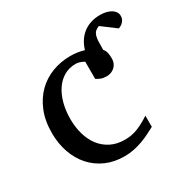

<svg xmlns="http://www.w3.org/2000/svg" viewBox="-139 -713 838 852"><g transform="rotate(-30 279.5 -287.0)"><path d="M559.1 -537.1Q559.1 -523.9 553.7 -515.4Q548.3 -506.8 541.5 -501.5Q533.7 -495.6 523.9 -492.2L452.1 -545.9Q439.5 -541 432.1 -534.2Q424.8 -527.3 421.1 -515.9Q417.5 -504.4 416.7 -487.3Q416 -470.2 416 -444.8Q425.3 -433.6 427.7 -421.1Q430.2 -408.7 430.2 -393.1Q430.2 -378.4 425 -367.4Q419.9 -356.4 411.6 -349.4Q403.3 -342.3 392.8 -338.6Q382.3 -335 371.1 -335Q354.5 -335 342.3 -339.8Q330.1 -344.7 320.8 -351.1V-439Q310.5 -444.8 299.6 -448.5Q288.6 -452.1 278.8 -452.1Q245.6 -452.1 219.2 -437Q192.9 -421.9 174.6 -395Q156.2 -368.2 146.2 -331.3Q136.2 -294.4 136.2 -251Q136.2 -209.5 146.7 -172.9Q157.2 -136.2 178 -109.1Q198.7 -82 229.7 -66.4Q260.7 -50.8 301.8 -50.8Q337.4 -50.8 368.7 -63.7Q399.9 -76.7 432.1 -98.1V-41Q415.5 -32.2 396.7 -22.7Q377.9 -13.2 356.7 -5.4Q335.4 2.4 312 7.3Q288.6 12.2 263.2 12.2Q210.4 12.2 168.2 -6.6Q126 -25.4 96.2 -58.8Q66.4 -92.3 50.3 -138.2Q34.2 -184.1 34.2 -237.8Q34.2 -300.8 53.7 -348.6Q73.2 -396.5 106.4 -429Q139.6 -461.4 183.3 -477.8Q227.1 -494.1 274.9 -494.1Q293.5 -494.1 311.5 -491.5Q329.6 -488.8 345.2 -483.9Q351.6 -506.3 363.5 -525.1Q375.5 -543.9 392.3 -557.4Q409.2 -570.8 431.4 -578.4Q453.6 -585.9 481 -585.9Q499 -585.9 513.7 -582Q528.3 -578.1 538.3 -571.5Q548.3 -564.9 553.7 -556.2Q559.1 -547.4 559.1 -537.1Z"/></g></svg>

Font: Charis SIL
Style: Regular
Weight: 400
Foundry: SIL International
Version: Version 4.112